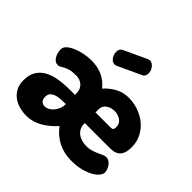

<svg xmlns="http://www.w3.org/2000/svg" viewBox="-176 -909 1107 1107"><g transform="rotate(45 378.0 -355.0)"><path d="M517 -482Q560 -482 599 -468Q638 -454 667.5 -429Q697 -404 714.5 -369Q732 -334 732 -292Q732 -259 723.5 -240Q715 -221 701 -212Q687 -203 669.5 -201Q652 -199 635 -199H442V-193Q442 -156 470 -133.5Q498 -111 544 -111Q567 -111 585 -117Q603 -123 617.5 -129.5Q632 -136 644.5 -142Q657 -148 669 -148Q682 -148 693 -140.5Q704 -133 711 -122.5Q718 -112 722 -100.5Q726 -89 726 -80Q726 -66 713 -50Q700 -34 675.5 -20.5Q651 -7 616.5 1.5Q582 10 540 10Q480 10 432 -14.5Q384 -39 351 -84Q315 -42 269 -16Q223 10 175 10Q143 10 114.5 2Q86 -6 64.5 -22.5Q43 -39 30 -64Q17 -89 17 -123Q17 -167 34 -196Q51 -225 82 -242.5Q113 -260 156 -267Q199 -274 251 -274H287V-284Q287 -297 283.5 -310Q280 -323 271 -333.5Q262 -344 247.5 -351Q233 -358 212 -358Q181 -358 163 -353Q145 -348 133 -341.5Q121 -335 113 -330Q105 -325 95 -325Q82 -325 72.5 -332Q63 -339 56.5 -350Q50 -361 46.5 -374.5Q43 -388 43 -402Q43 -420 59.5 -434.5Q76 -449 101 -459.5Q126 -470 156 -476Q186 -482 214 -482Q268 -482 307 -462.5Q346 -443 372 -410Q401 -443 438 -462.5Q475 -482 517 -482ZM566 -286Q577 -286 582 -291Q587 -296 587 -310Q587 -340 564.5 -355Q542 -370 514 -370Q487 -370 464.5 -355Q442 -340 442 -310V-286ZM287 -199H283Q262 -199 242 -197.5Q222 -196 206.5 -190Q191 -184 182 -173.5Q173 -163 173 -145Q173 -123 184 -113Q195 -103 212 -103Q224 -103 237 -110Q250 -117 261 -129.5Q272 -142 279.5 -159Q287 -176 287 -195ZM340 -563Q330 -559 325 -559Q305 -559 292 -578Q279 -597 279 -617Q279 -642 299 -652L439 -717Q446 -720 453 -720Q463 -720 471.5 -714.5Q480 -709 486.5 -700.5Q493 -692 496.5 -682Q500 -672 500 -662Q500 -651 495.5 -642Q491 -633 480 -628Z"/></g></svg>

Font: AkaAcidDosis
Style: ExtraBold
Weight: 800
Designer: Edgar Tolentino, Pablo Impallari, Igino Marini, Aka-Acid
Foundry: Edgar Tolentino, Pablo Impallari, Igino Marini, Aka-Acid
Version: Version 1.007